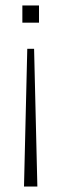

<svg xmlns="http://www.w3.org/2000/svg" viewBox="-20 -504 225 704"><path d="M68 180 80 -325H105L117 180ZM62 -421V-484H123V-421Z"/></svg>

Font: Nunito Sans 12pt ExtraLight Condensed
Style: Regular
Weight: 200
Width: 3
Version: Version 3.101;gftools[0.9.27]